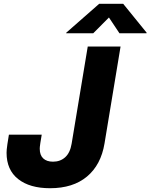

<svg xmlns="http://www.w3.org/2000/svg" viewBox="-20 -970 784 1000"><path d="M240.7 10.3Q134.8 10.3 74.5 -37.4Q14.2 -85 14.2 -174.3Q14.2 -182.1 15.1 -191.9Q16.1 -201.7 18.6 -219.7Q21 -237.8 26.4 -268.6H197.3Q192.4 -240.2 190.2 -225.8Q188 -211.4 187.5 -205.3Q187 -199.2 187 -195.3Q187 -162.1 205.1 -145Q223.1 -127.9 256.3 -127.9Q293.9 -127.9 319.6 -151.1Q345.2 -174.3 353 -221.2L437 -727.5H607.9L524.4 -223.1Q505.9 -111.3 433.1 -50.5Q360.4 10.3 240.7 10.3ZM465.8 -796.9H324.7L325.2 -799.8L496.6 -950.2H621.6L743.7 -799.8L743.2 -796.9H602.1L547.4 -878.9Z"/></svg>

Font: Inter 17pt ExtraBold
Style: Italic
Weight: 800
Italic angle: -9.3988°
Version: Version 4.001;git-66647c0bb